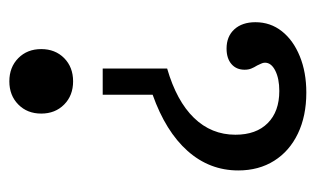

<svg xmlns="http://www.w3.org/2000/svg" viewBox="-154 -518 682 415"><g transform="rotate(90 187.5 -310.0)"><path d="M270.7 -477.3Q270.7 -522.3 245.6 -547.2Q220.6 -572.2 176.1 -572.2Q149.4 -572.2 132.2 -563.5Q115 -554.8 115 -541.2Q115 -537 117.1 -532.8Q119.2 -528.6 121 -524.4Q125.2 -517.7 127.7 -511.5Q130.2 -505.4 130.2 -497.2Q130.2 -479.3 118 -468.8Q105.7 -458.2 84.5 -458.2Q58.2 -458.2 42.8 -475.1Q27.5 -492 27.5 -520.6Q27.5 -553 47 -577.7Q66.5 -602.4 101.1 -616.5Q135.6 -630.6 179.7 -630.6Q230.2 -630.6 268.2 -612.4Q306.2 -594.2 327 -561.1Q347.9 -527.9 347.9 -483.5Q347.9 -421.4 305.8 -374Q263.7 -326.6 184.2 -298.4V-190.5H127.7V-329.8Q197.9 -350.2 234.3 -387.8Q270.7 -425.4 270.7 -477.3ZM85.6 -57.6Q85.6 -87.8 105.1 -107.2Q124.7 -126.5 155.3 -126.5Q185.9 -126.5 205.4 -107.2Q225 -87.8 225 -57.6Q225 -27.4 205.4 -8.1Q185.8 11.3 155.3 11.3Q124.7 11.3 105.1 -8.1Q85.6 -27.4 85.6 -57.6Z"/></g></svg>

Font: Playfair Micro SmCond SmLight
Style: Regular
Weight: 360
Width: 4
Designer: Claus Eggers Sørensen
Foundry: Claus Eggers Sørensen
Version: Version 2.100;Glyphs 3.2 (3219)